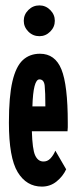

<svg xmlns="http://www.w3.org/2000/svg" viewBox="-20 -681 290 711"><path d="M135 10Q78 10 45.5 -43.5Q13 -97 13 -227Q13 -324 26 -379.5Q39 -435 64.5 -458.5Q90 -482 128 -482Q184 -482 207.5 -424Q231 -366 231 -226Q231 -216 231 -209.5Q231 -203 230 -195H98Q100 -128 110 -106Q120 -84 139 -83Q155 -82 166.5 -94Q178 -106 185 -123L225 -54Q213 -28 189.5 -9Q166 10 135 10ZM100 -287H148Q148 -340 145.5 -363.5Q143 -387 126 -387Q103 -387 100 -287ZM126 -547Q102 -547 85 -564Q68 -581 68 -604Q68 -627 85 -644Q102 -661 126 -661Q149 -661 166 -644Q183 -627 183 -604Q183 -581 166 -564Q149 -547 126 -547Z"/></svg>

Font: Inconsolata UltraCondensed Black
Style: Regular
Weight: 900
Width: 1
Monospace: yes
Designer: Raph Levien, Cyreal, Brenton Simpson
Foundry: Raph Levien, Cyreal, Google
Version: Version 3.001; ttfautohint (v1.8.2.53-6de2)